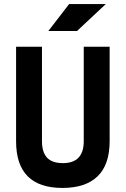

<svg xmlns="http://www.w3.org/2000/svg" viewBox="-20 -926 626 956"><path d="M291 9.8Q60.1 9.8 60.1 -222.7V-693.4H189V-222.7Q189 -168.5 214.1 -141.1Q239.3 -113.8 293 -113.8Q397 -113.8 397 -222.7V-693.4H525.9V-222.7Q525.9 -106.4 466.1 -48.3Q406.2 9.8 291 9.8ZM220.7 -771.5 324.2 -905.8H506.8L363.3 -771.5Z"/></svg>

Font: Caskaydia Cove
Style: Bold
Weight: 700
Monospace: yes
Designer: Aaron Bell
Foundry: Saja Typeworks
Version: Version 4.300; ttfautohint (v1.8.3)